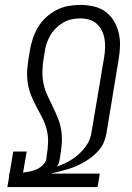

<svg xmlns="http://www.w3.org/2000/svg" viewBox="-20 -763 540 783"><path d="M10 0 17 -41V-55H19L34 -145H89L74 -59Q89 -61 103 -64Q117 -67 130.5 -73Q144 -79 155 -90Q166 -101 169 -114L170 -125Q175 -153 176 -181Q177 -209 170.5 -234.5Q164 -260 152 -283.5Q140 -307 127.5 -330Q115 -353 105.5 -377.5Q96 -402 92.5 -429Q89 -456 91.5 -484Q94 -512 99 -540L102 -558Q106 -582 114 -606Q122 -630 135 -652Q148 -674 167.5 -692Q187 -710 210 -722Q233 -734 258 -738.5Q283 -743 307 -743Q335 -743 361.5 -737Q388 -731 409 -716Q430 -701 443.5 -679Q457 -657 463.5 -631.5Q470 -606 469.5 -578Q469 -550 464 -522L414 -219Q411 -201 404 -184Q397 -167 384.5 -152Q372 -137 357 -125Q342 -113 326 -103.5Q310 -94 293 -86.5Q276 -79 258 -73.5Q240 -68 222 -63.5Q204 -59 187 -55H387L378 0ZM210 -83Q227 -89 243.5 -96.5Q260 -104 275 -114Q290 -124 303.5 -136.5Q317 -149 328 -163.5Q339 -178 345.5 -194.5Q352 -211 354 -228L405 -531Q408 -550 408.5 -569Q409 -588 406 -605.5Q403 -623 395 -639Q387 -655 374 -666.5Q361 -678 343.5 -683Q326 -688 307 -688Q290 -688 271.5 -684Q253 -680 237 -670.5Q221 -661 207.5 -647.5Q194 -634 184.5 -617.5Q175 -601 169.5 -583.5Q164 -566 162 -549L102 -558L162 -549L159 -531Q154 -503 153 -475.5Q152 -448 157.5 -422Q163 -396 174 -372.5Q185 -349 196.5 -325.5Q208 -302 217.5 -277.5Q227 -253 230.5 -226.5Q234 -200 231.5 -172.5Q229 -145 224 -117L222 -106Q221 -100 218.5 -94Q216 -88 210 -83Z"/></svg>

Font: Iosevka Term Curly Light
Style: Italic
Weight: 300
Italic angle: -9°
Designer: Belleve Invis
Foundry: Belleve Invis
Version: Version 32.3.0